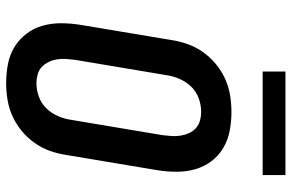

<svg xmlns="http://www.w3.org/2000/svg" viewBox="-186 -778 971 640"><g transform="rotate(90 300.0 -457.5)"><path d="M256 8Q224 8 193 2Q162 -4 136.5 -19.5Q111 -35 92.5 -59Q74 -83 65.5 -112.5Q57 -142 57 -174Q57 -206 62 -238L113 -543Q117 -570 126.5 -597Q136 -624 153 -648Q170 -672 193 -691Q216 -710 242.5 -722Q269 -734 297.5 -738.5Q326 -743 353 -743Q385 -743 416 -737Q447 -731 473 -715.5Q499 -700 517 -676Q535 -652 543.5 -622.5Q552 -593 552 -561Q552 -529 547 -497L496 -192Q492 -165 482.5 -138Q473 -111 456 -87Q439 -63 416 -44Q393 -25 366.5 -13Q340 -1 311.5 3.5Q283 8 256 8ZM257 -93Q279 -93 301.5 -101Q324 -109 340.5 -126Q357 -143 366.5 -165Q376 -187 379 -209L430 -513Q432 -529 433 -544Q434 -559 431.5 -574Q429 -589 423 -602Q417 -615 406.5 -624.5Q396 -634 381.5 -638Q367 -642 352 -642Q330 -642 307.5 -634Q285 -626 268.5 -609Q252 -592 242.5 -570Q233 -548 230 -526L179 -222Q177 -206 176 -191Q175 -176 177.5 -161Q180 -146 186.5 -133Q193 -120 203 -110.5Q213 -101 227.5 -97Q242 -93 257 -93ZM563 -847H218V-923H563Z"/></g></svg>

Font: Iosevka Etoile
Style: Bold Italic
Weight: 700
Italic angle: -9°
Designer: Belleve Invis
Foundry: Belleve Invis
Version: Version 28.1.0; ttfautohint (v1.8.4)